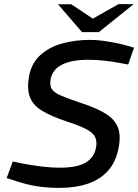

<svg xmlns="http://www.w3.org/2000/svg" viewBox="-20 -904 672 934"><path d="M268.9 10Q209.4 10 160.9 2.2Q112.4 -5.5 64 -21.3L12.5 -38L42.1 -118.5L86.1 -109.2Q135.1 -99.4 183.4 -93.8Q231.6 -88.2 269.9 -88.2Q355.3 -88.2 396.6 -112.9Q437.9 -137.6 446.7 -184.5Q452.8 -214.6 443.6 -235.7Q434.3 -256.8 401.8 -274.5Q369.3 -292.3 305.6 -312.8Q229.9 -337.8 185.3 -364.8Q140.8 -391.7 125.4 -431.7Q110.1 -471.6 121.5 -534Q133.5 -597 175.9 -635.7Q218.2 -674.3 281.3 -692.2Q344.5 -710 418.4 -710Q446.6 -710 479.3 -705.8Q512 -701.5 543.8 -695Q575.7 -688.5 601.7 -681L631.9 -672L603.6 -590.1L564.1 -597.4Q526.4 -604.7 486.3 -609Q446.2 -613.3 408.8 -613.3Q330.2 -613.3 283.1 -590.2Q236 -567.2 226.3 -519.2Q221 -490.3 231.2 -472.4Q241.4 -454.4 275.2 -439.6Q309 -424.7 372.9 -403.5Q449 -378.9 493.6 -351.2Q538.1 -323.5 553.4 -284.6Q568.7 -245.8 557.2 -185.7Q544.2 -116.3 505.4 -73.3Q466.5 -30.2 406.6 -10.1Q346.6 10 268.9 10ZM378.9 -747.7 408.1 -800.2 556.7 -884H630.4L460.9 -747.7ZM378.9 -747.7 262.2 -883.2H326.6L453 -799.2L460.9 -747.7Z"/></svg>

Font: REM Medium
Style: Italic
Weight: 500
Italic angle: -11°
Designer: Octavio Pardo
Foundry: Ashler Design
Version: Version 1.005;gftools[0.9.28]